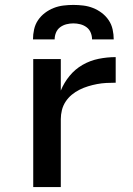

<svg xmlns="http://www.w3.org/2000/svg" viewBox="-20 -760 540 780"><path d="M115 0V-520H227V-392Q240 -424 262.5 -451.5Q285 -479 315.5 -496.5Q346 -514 380.5 -521Q415 -528 450 -528V-424Q431 -424 412 -423Q393 -422 374.5 -418.5Q356 -415 338 -409.5Q320 -404 303 -395.5Q286 -387 271.5 -375Q257 -363 246.5 -347Q236 -331 231.5 -312.5Q227 -294 227 -276V0ZM114 -600Q114 -620 118.5 -640.5Q123 -661 134.5 -678Q146 -695 162.5 -707.5Q179 -720 198 -727.5Q217 -735 237.5 -737.5Q258 -740 278 -740Q298 -740 318.5 -737.5Q339 -735 358 -727.5Q377 -720 393.5 -707.5Q410 -695 421.5 -678Q433 -661 437.5 -640.5Q442 -620 442 -600H354Q354 -614 348.5 -627.5Q343 -641 331.5 -649.5Q320 -658 306 -661.5Q292 -665 278 -665Q264 -665 250 -661.5Q236 -658 224.5 -649.5Q213 -641 207.5 -627.5Q202 -614 202 -600Z"/></svg>

Font: Iosevka Algr
Style: Bold
Weight: 700
Monospace: yes
Designer: Belleve Invis
Foundry: Belleve Invis
Version: Version 26.0.2; ttfautohint (v1.8.3)